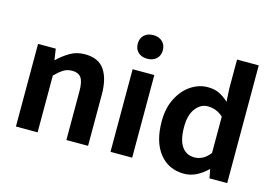

<svg xmlns="http://www.w3.org/2000/svg" viewBox="-104 -1027 1797 1257"><g transform="rotate(15 794.5 -398.5)"><path d="M79 0V-560H199L210 -486H213Q250 -522 294 -548Q338 -574 395 -574Q486 -574 527 -514.5Q568 -455 568 -349V0H421V-331Q421 -396 402 -422Q383 -448 342 -448Q308 -448 282.5 -432Q257 -416 226 -385V0Z M720 0V-560H867V0ZM794 -651Q755 -651 732 -672.5Q709 -694 709 -731Q709 -767 732 -789Q755 -811 794 -811Q832 -811 855.5 -789Q879 -767 879 -731Q879 -694 855.5 -672.5Q832 -651 794 -651Z M1221 14Q1116 14 1054 -64Q992 -142 992 -280Q992 -371 1026 -437Q1060 -503 1113.5 -538.5Q1167 -574 1227 -574Q1274 -574 1306.5 -557.5Q1339 -541 1369 -513L1364 -601V-798H1511V0H1391L1380 -58H1376Q1345 -27 1305 -6.5Q1265 14 1221 14ZM1259 -107Q1288 -107 1314 -120.5Q1340 -134 1364 -165V-411Q1339 -434 1312.5 -443.5Q1286 -453 1259 -453Q1212 -453 1177.5 -409Q1143 -365 1143 -282Q1143 -194 1173.5 -150.5Q1204 -107 1259 -107Z"/></g></svg>

Font: Source Han Sans TC
Style: Bold
Weight: 700
Designer: Ryoko NISHIZUKA Ë•øÂ°öÊ∂ºÂ≠ê (kana, bopomofo & ideographs); Paul D. Hunt (Latin, Greek & Cyrillic); Sandoll Communicatio
Foundry: Adobe
Version: Version 2.004;hotconv 1.0.118;makeotfexe 2.5.65603